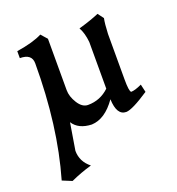

<svg xmlns="http://www.w3.org/2000/svg" viewBox="-135 -610 896 972"><g transform="rotate(-20 312.5 -124.0)"><path d="M90.3 252.9 39.1 231.9Q116.2 -34.7 116.2 -371.6Q116.2 -422.9 51.8 -422.9V-460.4Q142.6 -474.6 189.9 -499.5L219.2 -466.3V-189.5Q219.2 -154.8 242.2 -118.4Q265.1 -82 295.9 -82Q361.8 -82 410.2 -127.9V-379.4Q405.3 -429.2 387.2 -460.9Q452.6 -479.5 498 -499L521.5 -467.8Q515.6 -440.4 513.2 -385.3V-140.6Q513.2 -75.7 523.4 -69.8Q543.9 -69.8 581.5 -87.4L591.3 -44.9Q499 16.6 465.8 17.6Q414.6 17.6 411.6 -70.3Q352.1 14.6 279.8 17.6Q209 15.1 179.7 -31.2L155.8 114.3Q155.8 172.9 204.1 210.9Q144.5 228 90.3 252.9Z"/></g></svg>

Font: Kelvinch
Style: Bold
Weight: 700
Designer: Paul James Miller
Foundry: High-Logic / Made with FontCreator
Version: Version 3.501;March 28, 2021;FontCreator 13.0.0.2683 64-bit